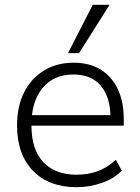

<svg xmlns="http://www.w3.org/2000/svg" viewBox="-20 -771 583 799"><path d="M298 8Q184 8 117.5 -60Q51 -128 51 -249Q51 -329 80.5 -387Q110 -445 163 -477.5Q216 -510 286 -510Q353 -510 399 -481.5Q445 -453 470 -400.5Q495 -348 495 -276V-248H95V-292H457L440 -279Q440 -364 401 -412.5Q362 -461 285 -461Q203 -461 157 -404.5Q111 -348 111 -255V-248Q111 -148 160.5 -96Q210 -44 299 -44Q345 -44 385 -58Q425 -72 462 -106L487 -61Q455 -28 404 -10Q353 8 298 8ZM263 -550 366 -751H436L309 -550Z"/></svg>

Font: Mulish ExtraLight Light
Style: Regular
Weight: 300
Version: Version 3.603